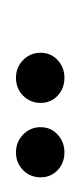

<svg xmlns="http://www.w3.org/2000/svg" viewBox="53 -714 103 250"><g transform="rotate(90 105.0 -588.5)"><path d="M80.9 -557.3Q67.2 -557.3 57.7 -566.6Q48.2 -576 48.2 -589.3Q48.2 -602.7 57.7 -611.5Q67.2 -620.4 80.9 -620.4Q94.7 -620.4 104.1 -611.5Q113.5 -602.7 113.5 -589.3Q113.5 -576 104.1 -566.6Q94.7 -557.3 80.9 -557.3ZM177.9 -557.3Q164.2 -557.3 154.7 -566.6Q145.1 -576 145.1 -589.3Q145.1 -602.7 154.7 -611.5Q164.2 -620.4 177.9 -620.4Q191.7 -620.4 201.1 -611.5Q210.4 -602.7 210.4 -589.3Q210.4 -576 201.1 -566.6Q191.7 -557.3 177.9 -557.3Z"/></g></svg>

Font: Alumni Sans SC Thin
Style: Italic
Weight: 100
Italic angle: -8°
Designer: Robert E. Leuschke
Foundry: Robert E. Leuschke
Version: Version 1.016